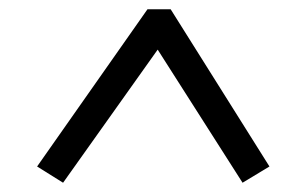

<svg xmlns="http://www.w3.org/2000/svg" viewBox="-20 -732 640 414"><path d="M561 -373 503 -338 320 -625 116 -338 60 -373 298 -712H348Z"/></svg>

Font: Literata 18pt Medium
Style: Italic
Weight: 500
Italic angle: -2°
Designer: Latin by Veronika Burian and Jose Scaglione. Greek by Irene Vlachou. Cyrillic by Vera Evstafieva
Foundry: TypeTogether
Version: Version 3.103;gftools[0.9.29]